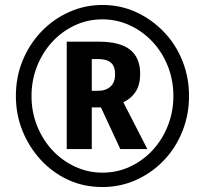

<svg xmlns="http://www.w3.org/2000/svg" viewBox="-20 -744 826 774"><path d="M375 -378Q407 -378 425.5 -395Q444 -412 444 -444Q444 -477 427 -491.5Q410 -506 375 -506H350V-378ZM545 -447Q545 -401 526 -373Q507 -345 477 -332L574 -143H465L387 -311H350V-143H249V-576H378Q464 -576 504.5 -543.5Q545 -511 545 -447ZM44 -357Q44 -434 71.5 -500.5Q99 -567 147 -617Q195 -667 258.5 -695.5Q322 -724 393 -724Q466 -724 529 -695Q592 -666 640.5 -615.5Q689 -565 715.5 -498.5Q742 -432 742 -357Q742 -281 715 -214Q688 -147 640 -97Q592 -47 528.5 -18.5Q465 10 393 10Q318 10 255 -19Q192 -48 144.5 -99.5Q97 -151 70.5 -217Q44 -283 44 -357ZM107 -357Q107 -292 130 -235.5Q153 -179 192 -137.5Q231 -96 283 -72Q335 -48 393 -48Q453 -48 505 -72.5Q557 -97 596 -139.5Q635 -182 657 -238Q679 -294 679 -357Q679 -421 656.5 -477.5Q634 -534 594.5 -576Q555 -618 503 -642Q451 -666 393 -666Q333 -666 281 -641.5Q229 -617 190 -574.5Q151 -532 129 -476Q107 -420 107 -357Z"/></svg>

Font: Noto Sans Display SemiCondensed
Style: Regular
Weight: 400
Width: 4
Version: Version 2.003